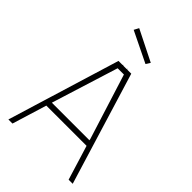

<svg xmlns="http://www.w3.org/2000/svg" viewBox="-268 -1025 1127 1127"><g transform="rotate(45 296.0 -461.0)"><path d="M29 0ZM177 -892 193 -922 385 -826 368 -799ZM463 -215H129L63 0H29L243 -700H276L282 -705L280 -700H312L310 -705L316 -700H349L563 0H529ZM452 -250 450 -257 451 -256 322 -666H270L142 -257L140 -250Z"/></g></svg>

Font: Cairo ExtraLight
Style: Regular
Weight: 250
Designer: Mohamed Gaber, the designers of Titillium
Foundry: Kief Type Foundry
Version: Version 2.009; ttfautohint (v1.5.33-1714) -l 8 -r 50 -G 200 